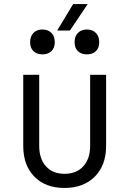

<svg xmlns="http://www.w3.org/2000/svg" viewBox="-20 -920 640 950"><path d="M299 10Q205 10 150 -46Q95 -102 95 -198V-550H174V-198Q174 -134 207.5 -97Q241 -60 299 -60Q358 -60 392 -97Q426 -134 426 -198V-550H505V-198Q505 -102 449 -46Q393 10 299 10ZM263 -769 342 -900H414L326 -769ZM410 -651Q382 -651 365.5 -667Q349 -683 349 -711Q349 -740 365.5 -757Q382 -774 410 -774Q438 -774 454.5 -757Q471 -740 471 -711Q471 -683 454.5 -667Q438 -651 410 -651ZM190 -651Q162 -651 145.5 -667Q129 -683 129 -711Q129 -740 145.5 -757Q162 -774 190 -774Q218 -774 234.5 -757Q251 -740 251 -711Q251 -683 234.5 -667Q218 -651 190 -651Z"/></svg>

Font: JetBrains Mono NL Light
Style: Regular
Weight: 300
Monospace: yes
Designer: Philipp Nurullin, Konstantin Bulenkov
Foundry: JetBrains
Version: Version 2.305; ttfautohint (v1.8.4.7-5d5b)